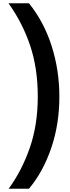

<svg xmlns="http://www.w3.org/2000/svg" viewBox="-20 -886 429 1174"><path d="M343 -295Q343 -126 293 20Q243 166 157 268H33Q114 157 162.5 17Q211 -123 211 -296Q211 -467 165 -605.5Q119 -744 32 -866H157Q249 -752 296 -604Q343 -456 343 -295Z"/></svg>

Font: Noto Sans Telugu UI Condensed
Style: Bold
Weight: 700
Width: 3
Designer: Jelle Bosma - Monotype Design Team
Foundry: Monotype Imaging Inc.
Version: Version 2.006